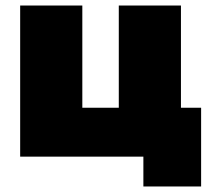

<svg xmlns="http://www.w3.org/2000/svg" viewBox="-20 -567 761 695"><path d="M53 0H499V108H708V-177H635V-547H410V-177H278V-547H53Z"/></svg>

Font: Chess Sans Black
Style: Regular
Weight: 900
Designer: Wolf Bōese
Foundry: Wolf Bōese
Version: Version 7.223;Glyphs 3.3 (3306)